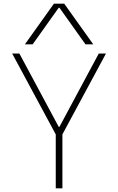

<svg xmlns="http://www.w3.org/2000/svg" viewBox="-20 -1020 640 1040"><path d="M282 0V-292L46 -730H85L298 -333H302L515 -730H554L318 -292V0ZM115 -780 272 -1000H328L485 -780H443L302 -978H298L157 -780Z"/></svg>

Font: M PLUS Code Latin Expanded ExtraLight
Style: Regular
Weight: 250
Width: 7
Designer: Coji Morishita
Foundry: UNDERFOREST DESIGN
Version: Version 1.002; ttfautohint (v1.8.3)